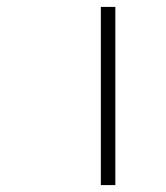

<svg xmlns="http://www.w3.org/2000/svg" viewBox="-20 -593 480 556"><path d="M314 -573V-57H272V-573Z"/></svg>

Font: Ekushey Kolom
Style: Regular
Weight: 400
Designer: Al Mamun Sumon
Foundry: Al Mamun Sumon
Version: Version 1.0